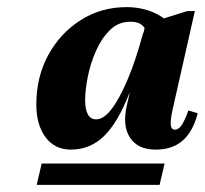

<svg xmlns="http://www.w3.org/2000/svg" viewBox="-20 -726 575 539"><path d="M179 -306Q134 -306 108 -340.5Q82 -375 82 -433Q82 -510 115.5 -571.5Q149 -633 206.5 -669.5Q264 -706 335 -706Q380 -706 416.5 -688.5Q453 -671 470 -641L395 -599Q395 -635 384 -650Q373 -665 346 -665Q312 -665 288 -641Q264 -617 248.5 -581Q233 -545 226 -508Q219 -471 219 -446Q219 -391 250 -391Q271 -391 293 -419.5Q315 -448 338 -502Q361 -556 382 -634L426 -608V-464H343Q311 -382 272 -344Q233 -306 179 -306ZM417 -306Q367 -306 345 -339.5Q323 -373 336 -430L391 -669H423L506 -695H527L464 -416Q458 -388 459.5 -375Q461 -362 471 -362Q481 -362 489.5 -374Q498 -386 509 -416L535 -408Q522 -357 493 -331.5Q464 -306 417 -306ZM83 -207 97 -267H442L428 -207Z"/></svg>

Font: Platypi Light ExtraBold
Style: Italic
Weight: 800
Italic angle: -13°
Version: Version 1.200